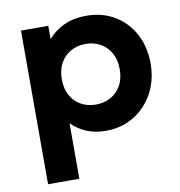

<svg xmlns="http://www.w3.org/2000/svg" viewBox="-82 -595 823 880"><g transform="rotate(-10 330.0 -155.0)"><path d="M71 210V-505H198V-443Q227 -477.5 271.8 -498.8Q316.5 -520 378 -520Q451 -520 508 -486.2Q565 -452.5 597.5 -392Q630 -331.5 630 -252.5Q630 -196 611.2 -147.5Q592.5 -99 558.5 -62.5Q524.5 -26 478 -5.5Q431.5 15 375.5 15Q326 15 286.2 -1.5Q246.5 -18 216.5 -48V210ZM351 -111.5Q390 -111.5 420.8 -128.8Q451.5 -146 468.8 -177.5Q486 -209 486 -252.5Q486 -296 468.5 -327.5Q451 -359 420.5 -376.2Q390 -393.5 351 -393.5Q312.5 -393.5 282 -376.2Q251.5 -359 234 -327.5Q216.5 -296 216.5 -252.5Q216.5 -209 233.8 -177.5Q251 -146 281.5 -128.8Q312 -111.5 351 -111.5Z"/></g></svg>

Font: Geologica SemiBold
Style: Regular
Weight: 600
Designer: Sindre Bremnes, Frode Helland
Foundry: Monokrom Skriftforlag AS
Version: Version 1.010;gftools[0.9.28]